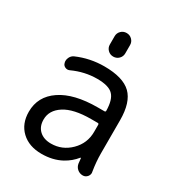

<svg xmlns="http://www.w3.org/2000/svg" viewBox="-178 -876 905 979"><g transform="rotate(30 274.0 -386.5)"><path d="M134.8 -168Q134.8 -127 160.2 -103.5Q185.5 -80.1 228.5 -80.1Q293.9 -80.1 341.8 -127.4Q389.6 -174.8 389.6 -242.2V-283.2Q389.6 -291 382.8 -291H343.8Q241.2 -291 188 -256.8Q134.8 -222.7 134.8 -168ZM236.3 -668V-716.8Q236.3 -735.4 249.5 -748.5Q262.7 -761.7 281.7 -761.7Q300.8 -761.7 314 -748.5Q327.1 -735.4 327.1 -716.8V-668Q327.1 -649.4 314 -636.2Q300.8 -623 281.7 -623Q262.7 -623 249.5 -636.2Q236.3 -649.4 236.3 -668ZM268.6 -557.6Q378.9 -557.6 426.8 -511.2Q474.6 -464.8 474.6 -359.4V-165Q474.6 -115.2 483.4 -61.5Q484.4 -58.6 484.4 -54.7Q484.4 -43 476.6 -33.2Q465.8 -20.5 450.2 -20.5Q431.6 -20.5 418 -32.2Q404.3 -43.9 401.4 -62.5Q399.4 -77.1 398.4 -91.8Q398.4 -92.8 397 -93.3Q395.5 -93.8 394.5 -92.8Q368.2 -59.6 329.1 -38.1Q278.3 -10.7 212.9 -10.7Q138.7 -10.7 94.2 -52.7Q49.8 -94.7 49.8 -165Q49.8 -254.9 127 -307.1Q204.1 -359.4 343.8 -359.4H382.8Q389.6 -359.4 389.6 -366.2Q388.7 -430.7 363.3 -457Q337.9 -484.4 268.6 -484.4Q195.3 -484.4 125 -452.1Q112.3 -446.3 99.6 -452.1Q86.9 -458 84 -470.7Q82 -476.6 82 -482.4Q82 -493.2 86.9 -502.9Q93.8 -517.6 108.4 -524.4Q184.6 -557.6 268.6 -557.6Z"/></g></svg>

Font: Gen Jyuu Gothic P Regular
Style: Regular
Weight: 400
Designer: [Source Han Sans]
Ryoko NISHIZUKA  (kana & ideographs); Paul D. Hunt (Latin, Greek & Cyrillic); Wenlong ZHANG  (bopomofo
Version: Version 1.002.20150607